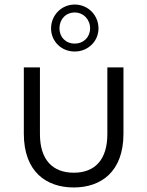

<svg xmlns="http://www.w3.org/2000/svg" viewBox="-20 -821 648 846"><path d="M305 5C425 5 524 -64 524 -232V-524H453V-230C453 -117 398 -60 305 -60C212 -60 156 -117 156 -230V-524H85V-232C85 -64 184 5 305 5ZM309 -594C369 -594 414 -640 414 -696C414 -753 369 -801 309 -801C250 -801 205 -753 205 -696C205 -640 249 -594 309 -594ZM309 -629C269 -629 242 -658 242 -696C242 -736 270 -766 309 -766C348 -766 377 -735 377 -696C377 -658 349 -629 309 -629Z"/></svg>

Font: Chess Sans
Style: Regular
Weight: 400
Designer: Wolf Bōese
Foundry: Wolf Bōese
Version: Version 7.223;Glyphs 3.3 (3306)